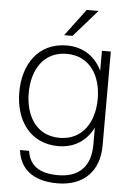

<svg xmlns="http://www.w3.org/2000/svg" viewBox="-62 -777 698 1034"><g transform="rotate(5 287.5 -260.0)"><path d="M288 212C431 212 513 125 513 -11V-520H465V-412C430 -485 365 -532 275 -532C122 -532 41 -412 41 -260C41 -108 122 12 275 12C364 12 427 -33 463 -104V-11C463 108 398 168 288 168C186 168 133 130 121 51H72C84 150 153 212 288 212ZM92 -260C92 -386 154 -487 278 -487C402 -487 465 -386 465 -260C465 -134 402 -33 278 -33C154 -33 92 -134 92 -260ZM255 -586H300L428 -732H364Z"/></g></svg>

Font: Aspekta 200
Style: Regular
Weight: 200
Designer: Ivo Dolenc
Version: Version 2.000